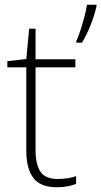

<svg xmlns="http://www.w3.org/2000/svg" viewBox="-20 -846 427 810"><path d="M223 -91Q246 -91 265.5 -94Q285 -97 301 -103V-70Q285 -64 265 -60Q245 -56 220 -56Q151 -56 121 -95Q91 -134 91 -209V-562H11V-588L91 -597L103 -725H130V-596H298V-562H130V-212Q130 -153 150.5 -122Q171 -91 223 -91ZM387 -819Q379 -783 363 -742Q347 -701 326 -666H302V-673Q310 -689 319 -717Q328 -745 336 -775Q344 -805 347 -826H387Z"/></svg>

Font: Noto Sans Malayalam UI ExtraLight
Style: Regular
Weight: 200
Designer: Jelle Bosma - Monotype Design Team
Foundry: Monotype Imaging Inc.
Version: Version 2.104; ttfautohint (v1.8.4.7-5d5b)